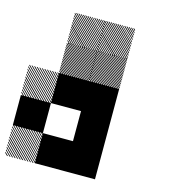

<svg xmlns="http://www.w3.org/2000/svg" viewBox="-122 -931 910 1028"><g transform="rotate(15 333.0 -416.5)"><path d="M167.5 -155.8 155.8 -167.5H161.7L167.5 -161.7ZM167.5 -141.7 141.7 -167.5H147.5L167.5 -147.5ZM167.5 -127.5 127.5 -167.5H133.3L167.5 -133.3ZM167.5 -113.3 113.3 -167.5H119.2L167.5 -119.2ZM167.5 -99.2 99.2 -167.5H105L167.5 -105ZM167.5 -85 85 -167.5H90.8L167.5 -90.8ZM167.5 -70.8 70.8 -167.5H76.7L167.5 -76.7ZM167.5 -56.7 56.7 -167.5H62.5L167.5 -62.5ZM167.5 -42.5 42.5 -167.5H48.3L167.5 -48.3ZM167.5 -28.3 28.3 -167.5H34.2L167.5 -34.2ZM167.5 -14.2 14.2 -167.5H20L167.5 -20ZM167.5 0 0 -167.5H5.8L167.5 -5.8ZM154.2 0.8 -0.8 -154.2V-160L160 0.8ZM140 0.8 -0.8 -140V-145.8L145.8 0.8ZM125.8 0.8 -0.8 -125.8V-131.7L131.7 0.8ZM111.7 0.8 -0.8 -111.7V-117.5L117.5 0.8ZM96.7 0.8 -0.8 -96.7V-103.3L103.3 0.8ZM83.3 0.8 -0.8 -83.3V-89.2L89.2 0.8ZM69.2 0.8 -0.8 -69.2V-75L75 0.8ZM55 0.8 -0.8 -55V-60.8L60.8 0.8ZM40.8 0.8 -0.8 -40.8V-46.7L46.7 0.8ZM26.7 0.8 -0.8 -26.7V-32.5L32.5 0.8ZM12.5 0.8 -0.8 -12.5V-18.3L18.3 0.8ZM167.5 -489.2 155.8 -500.8H161.7L167.5 -495ZM167.5 -475 141.7 -500.8H147.5L167.5 -480.8ZM167.5 -460.8 127.5 -500.8H133.3L167.5 -466.7ZM167.5 -446.7 113.3 -500.8H119.2L167.5 -452.5ZM167.5 -432.5 99.2 -500.8H105L167.5 -438.3ZM167.5 -418.3 85 -500.8H90.8L167.5 -424.2ZM167.5 -404.2 70.8 -500.8H76.7L167.5 -410ZM167.5 -390 56.7 -500.8H62.5L167.5 -395.8ZM167.5 -375.8 42.5 -500.8H48.3L167.5 -381.7ZM167.5 -361.7 28.3 -500.8H34.2L167.5 -367.5ZM167.5 -347.5 14.2 -500.8H20L167.5 -353.3ZM167.5 -333.3 0 -500.8H5.8L167.5 -339.2ZM154.2 -332.5 -0.8 -487.5V-493.3L160 -332.5ZM140 -332.5 -0.8 -473.3V-479.2L145.8 -332.5ZM125.8 -332.5 -0.8 -459.2V-465L131.7 -332.5ZM111.7 -332.5 -0.8 -445V-450.8L117.5 -332.5ZM96.7 -332.5 -0.8 -430V-436.7L103.3 -332.5ZM83.3 -332.5 -0.8 -416.7V-422.5L89.2 -332.5ZM69.2 -332.5 -0.8 -402.5V-408.3L75 -332.5ZM55 -332.5 -0.8 -388.3V-394.2L60.8 -332.5ZM40.8 -332.5 -0.8 -374.2V-380L46.7 -332.5ZM26.7 -332.5 -0.8 -360V-365.8L32.5 -332.5ZM12.5 -332.5 -0.8 -345.8V-351.7L18.3 -332.5ZM500.8 -665.8 499.2 -667.5H500.8ZM500.8 -655 488.3 -667.5H494.2L500.8 -660.8ZM500.8 -644.2 477.5 -667.5H483.3L500.8 -650ZM500.8 -633.3 466.7 -667.5H472.5L500.8 -639.2ZM500.8 -622.5 455.8 -667.5H461.7L500.8 -628.3ZM500.8 -611.7 445 -667.5H450.8L500.8 -617.5ZM500.8 -600.8 434.2 -667.5H440L500.8 -606.7ZM500.8 -590 423.3 -667.5H429.2L500.8 -595.8ZM500.8 -579.2 412.5 -667.5H418.3L500.8 -585ZM500.8 -568.3 401.7 -667.5H407.5L500.8 -574.2ZM500.8 -557.5 390.8 -667.5H396.7L500.8 -563.3ZM500.8 -546.7 380 -667.5H385.8L500.8 -552.5ZM500.8 -535.8 369.2 -667.5H375L500.8 -541.7ZM500.8 -525 358.3 -667.5H364.2L500.8 -530.8ZM500.8 -514.2 347.5 -667.5H353.3L500.8 -520ZM500.8 -503.3 336.7 -667.5H342.5L500.8 -509.2ZM494.2 -499.2 332.5 -660.8V-666.7L500 -499.2ZM483.3 -499.2 332.5 -650V-655.8L489.2 -499.2ZM472.5 -499.2 332.5 -639.2V-645L478.3 -499.2ZM461.7 -499.2 332.5 -628.3V-634.2L467.5 -499.2ZM450.8 -499.2 332.5 -617.5V-623.3L456.7 -499.2ZM440 -499.2 332.5 -606.7V-612.5L445.8 -499.2ZM429.2 -499.2 332.5 -595.8V-601.7L435 -499.2ZM418.3 -499.2 332.5 -585V-590.8L424.2 -499.2ZM407.5 -499.2 332.5 -574.2V-580L413.3 -499.2ZM396.7 -499.2 332.5 -563.3V-569.2L402.5 -499.2ZM385.8 -499.2 332.5 -552.5V-558.3L391.7 -499.2ZM375 -499.2 332.5 -541.7V-547.5L380.8 -499.2ZM364.2 -499.2 332.5 -530.8V-536.7L370 -499.2ZM353.3 -499.2 332.5 -520V-525.8L359.2 -499.2ZM342.5 -499.2 332.5 -509.2V-515L348.3 -499.2ZM500.8 -667.5H505L500.8 -671.7ZM334.2 -665.8 332.5 -667.5H334.2ZM334.2 -655 321.7 -667.5H327.5L334.2 -660.8ZM334.2 -644.2 310.8 -667.5H316.7L334.2 -650ZM334.2 -633.3 300 -667.5H305.8L334.2 -639.2ZM334.2 -622.5 289.2 -667.5H295L334.2 -628.3ZM334.2 -611.7 278.3 -667.5H284.2L334.2 -617.5ZM334.2 -600.8 267.5 -667.5H273.3L334.2 -606.7ZM334.2 -590 256.7 -667.5H262.5L334.2 -595.8ZM334.2 -579.2 245.8 -667.5H251.7L334.2 -585ZM334.2 -568.3 235 -667.5H240.8L334.2 -574.2ZM334.2 -557.5 224.2 -667.5H230L334.2 -563.3ZM334.2 -546.7 213.3 -667.5H219.2L334.2 -552.5ZM334.2 -535.8 202.5 -667.5H208.3L334.2 -541.7ZM334.2 -525 191.7 -667.5H197.5L334.2 -530.8ZM334.2 -514.2 180.8 -667.5H186.7L334.2 -520ZM334.2 -503.3 170 -667.5H175.8L334.2 -509.2ZM327.5 -499.2 165.8 -660.8V-666.7L333.3 -499.2ZM316.7 -499.2 165.8 -650V-655.8L322.5 -499.2ZM305.8 -499.2 165.8 -639.2V-645L311.7 -499.2ZM295 -499.2 165.8 -628.3V-634.2L300.8 -499.2ZM284.2 -499.2 165.8 -617.5V-623.3L290 -499.2ZM273.3 -499.2 165.8 -606.7V-612.5L279.2 -499.2ZM262.5 -499.2 165.8 -595.8V-601.7L268.3 -499.2ZM251.7 -499.2 165.8 -585V-590.8L257.5 -499.2ZM240.8 -499.2 165.8 -574.2V-580L246.7 -499.2ZM230 -499.2 165.8 -563.3V-569.2L235.8 -499.2ZM219.2 -499.2 165.8 -552.5V-558.3L225 -499.2ZM208.3 -499.2 165.8 -541.7V-547.5L214.2 -499.2ZM197.5 -499.2 165.8 -530.8V-536.7L203.3 -499.2ZM186.7 -499.2 165.8 -520V-525.8L192.5 -499.2ZM175.8 -499.2 165.8 -509.2V-515L181.7 -499.2ZM334.2 -667.5H338.3L334.2 -671.7ZM500.8 -821.7 488.3 -834.2H494.2L500.8 -827.5ZM500.8 -809.2 475.8 -834.2H481.7L500.8 -815ZM500.8 -796.7 463.3 -834.2H469.2L500.8 -802.5ZM500.8 -784.2 450.8 -834.2H456.7L500.8 -790ZM500.8 -771.7 438.3 -834.2H444.2L500.8 -777.5ZM500.8 -759.2 425.8 -834.2H430.8L500.8 -764.2ZM500.8 -746.7 413.3 -834.2H419.2L500.8 -752.5ZM500.8 -734.2 400.8 -834.2H406.7L500.8 -740ZM500.8 -721.7 388.3 -834.2H394.2L500.8 -727.5ZM500.8 -709.2 375.8 -834.2H381.7L500.8 -715ZM500.8 -696.7 363.3 -834.2H369.2L500.8 -702.5ZM500.8 -684.2 350.8 -834.2H356.7L500.8 -690ZM500.8 -671.7 338.3 -834.2H344.2L500.8 -677.5ZM494.2 -665.8 332.5 -827.5V-833.3L500 -665.8ZM481.7 -665.8 332.5 -815V-820.8L487.5 -665.8ZM469.2 -665.8 332.5 -802.5V-808.3L475 -665.8ZM456.7 -665.8 332.5 -790V-795.8L462.5 -665.8ZM444.2 -665.8 332.5 -777.5V-783.3L450 -665.8ZM430.8 -665.8 332.5 -764.2V-770.8L437.5 -665.8ZM419.2 -665.8 332.5 -752.5V-758.3L425 -665.8ZM406.7 -665.8 332.5 -740V-745.8L412.5 -665.8ZM394.2 -665.8 332.5 -727.5V-733.3L400 -665.8ZM381.7 -665.8 332.5 -715V-720.8L387.5 -665.8ZM369.2 -665.8 332.5 -702.5V-708.3L375 -665.8ZM356.7 -665.8 332.5 -690V-695.8L362.5 -665.8ZM344.2 -665.8 332.5 -677.5V-683.3L350 -665.8ZM334.2 -821.7 321.7 -834.2H327.5L334.2 -827.5ZM334.2 -809.2 309.2 -834.2H315L334.2 -815ZM334.2 -796.7 296.7 -834.2H302.5L334.2 -802.5ZM334.2 -784.2 284.2 -834.2H290L334.2 -790ZM334.2 -771.7 271.7 -834.2H277.5L334.2 -777.5ZM334.2 -759.2 259.2 -834.2H264.2L334.2 -764.2ZM334.2 -746.7 246.7 -834.2H252.5L334.2 -752.5ZM334.2 -734.2 234.2 -834.2H240L334.2 -740ZM334.2 -721.7 221.7 -834.2H227.5L334.2 -727.5ZM334.2 -709.2 209.2 -834.2H215L334.2 -715ZM334.2 -696.7 196.7 -834.2H202.5L334.2 -702.5ZM334.2 -684.2 184.2 -834.2H190L334.2 -690ZM334.2 -671.7 171.7 -834.2H177.5L334.2 -677.5ZM327.5 -665.8 165.8 -827.5V-833.3L333.3 -665.8ZM315 -665.8 165.8 -815V-820.8L320.8 -665.8ZM302.5 -665.8 165.8 -802.5V-808.3L308.3 -665.8ZM290 -665.8 165.8 -790V-795.8L295.8 -665.8ZM277.5 -665.8 165.8 -777.5V-783.3L283.3 -665.8ZM264.2 -665.8 165.8 -764.2V-770.8L270.8 -665.8ZM252.5 -665.8 165.8 -752.5V-758.3L258.3 -665.8ZM240 -665.8 165.8 -740V-745.8L245.8 -665.8ZM227.5 -665.8 165.8 -727.5V-733.3L233.3 -665.8ZM215 -665.8 165.8 -715V-720.8L220.8 -665.8ZM202.5 -665.8 165.8 -702.5V-708.3L208.3 -665.8ZM190 -665.8 165.8 -690V-695.8L195.8 -665.8ZM177.5 -665.8 165.8 -677.5V-683.3L183.3 -665.8ZM333.3 -166.7H500V0H333.3ZM166.7 -166.7H500V0H166.7ZM333.3 -333.3H500V0H333.3ZM0 -333.3H166.7V-166.7H0ZM333.3 -500H500V-166.7H333.3ZM166.7 -500H500V-333.3H166.7Z"/></g></svg>

Font: 0xA000-Pixelated
Style: Pixelated
Weight: 400
Version: Version 0.1